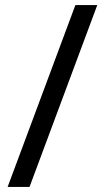

<svg xmlns="http://www.w3.org/2000/svg" viewBox="-20 -734 412 754"><path d="M362 -714 96 0H10L276 -714Z"/></svg>

Font: Noto Sans Elymaic
Style: Regular
Weight: 400
Designer: Morgane Pierson
Foundry: Google LLC
Version: Version 1.002; ttfautohint (v1.8.4.7-5d5b)